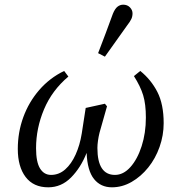

<svg xmlns="http://www.w3.org/2000/svg" viewBox="-20 -787 732 820"><path d="M186 13Q123 13 89.5 -31Q56 -75 56 -151Q56 -222 79.5 -286.5Q103 -351 147.5 -402.5Q192 -454 254 -484L272 -460Q202 -401 168 -320Q134 -239 134 -154Q134 -95 151 -67.5Q168 -40 198 -40Q232 -40 258.5 -63.5Q285 -87 303 -127Q321 -167 329 -216L346 -326L428 -344L437 -333L405 -220Q401 -204 398.5 -186.5Q396 -169 396 -155Q396 -40 471 -40Q507 -40 537 -73.5Q567 -107 585 -163Q603 -219 603 -285Q603 -342 591.5 -380Q580 -418 552 -462L579 -484Q625 -447 652 -394.5Q679 -342 679 -261Q679 -209 661.5 -159.5Q644 -110 613 -71.5Q582 -33 542 -10Q502 13 458 13Q410 13 381.5 -22.5Q353 -58 350 -134Q325 -71 283.5 -29Q242 13 186 13ZM399 -560Q415 -602 431 -644Q447 -686 462 -728Q471 -750 482 -758.5Q493 -767 506 -767Q524 -767 535 -755.5Q546 -744 546 -730Q546 -717 541 -706Q536 -695 522 -677Q499 -644 475 -611Q451 -578 428 -545Z"/></svg>

Font: Source Serif Pro
Style: Italic
Weight: 400
Italic angle: -12°
Designer: Frank Grießhammer
Foundry: Adobe Systems Incorporated
Version: Version 3.001;hotconv 1.0.111;makeotfexe 2.5.65597